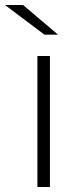

<svg xmlns="http://www.w3.org/2000/svg" viewBox="-43 -745 324 765"><path d="M106 -522H156V0H106ZM-23 -725H49L188 -607H134Z"/></svg>

Font: Idrija Light
Style: Regular
Weight: 300
Designer: Julieta Ulanovsky
Foundry: Julieta Ulanovsky
Version: Version 7.200